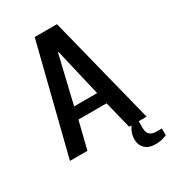

<svg xmlns="http://www.w3.org/2000/svg" viewBox="-205 -808 964 1076"><g transform="rotate(-30 277.0 -270.5)"><path d="M17 0 193 -700H337L513 0H400L356 -177H174L130 0ZM190 -253H339L267 -560H263ZM478 159Q437 159 413.5 136.5Q390 114 390 79Q390 55 396.5 37Q403 19 409.5 9Q416 -1 416 -1H462V44Q462 73 476 86.5Q490 100 518 100H554V144Q554 144 533 151.5Q512 159 478 159Z"/></g></svg>

Font: Cuprum SemiBold
Style: Regular
Weight: 600
Designer: Jovanny Lemonad
Foundry: Jovanny Lemonad
Version: Version 3.000